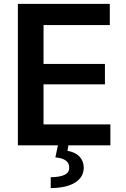

<svg xmlns="http://www.w3.org/2000/svg" viewBox="-20 -748 648 988"><path d="M72 0H278L265 62C314 66 338 85 336 117C336 148 304 163 241 164V220C348 219 411 181 411 114C410 68 380 37 327 28L332 0H548V-108H204V-314H520V-419H204V-619H545V-728H72Z"/></svg>

Font: Wafeq Semi Bold
Style: Regular
Weight: 600
Designer: Rasmus Andersson & Azza Alameddine
Foundry: Google & TypeTogether
Version: Version 3.000;January 28, 2025;FontCreator 15.0.0.3014 64-bi